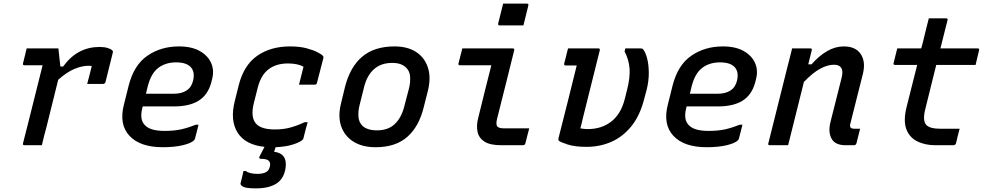

<svg xmlns="http://www.w3.org/2000/svg" viewBox="-20 -801 5440 1059"><path d="M127 -534H302Q302 -534 304 -516Q306 -498 308.5 -474.5Q311 -451 313 -434H328Q369 -490 419 -516Q469 -542 528 -542Q555 -542 573.5 -536.5Q592 -531 599 -523Q603 -520 603 -516.5Q603 -513 602 -510L562 -349Q559 -338 548 -338H461L465 -354Q470 -374 475.5 -394Q481 -414 486 -436Q482 -438 476.5 -438Q471 -438 464 -438Q433 -438 391 -421Q349 -404 301 -361Q286 -300 269 -232Q252 -164 236 -99Q229 -74 222.5 -48.5Q216 -23 211 0H115Q104 0 107 -11Q124 -76 142.5 -151Q161 -226 180 -301Q199 -376 215 -441H115Q104 -441 107 -452Q112 -472 117 -492.5Q122 -513 127 -534Z M967 -545Q1037 -545 1082 -519.5Q1127 -494 1145 -452.5Q1163 -411 1149 -361L1145 -345Q1126 -277 1075.5 -245.5Q1025 -214 939 -214H767L766 -209Q748 -143 778 -112Q807 -79 887 -79Q941 -79 979 -87.5Q1017 -96 1059 -113H1075Q1071 -94 1065.5 -74.5Q1060 -55 1055 -35Q1054 -31 1050 -27Q1034 -11 988 0Q942 11 878 11Q753 11 694.5 -51.5Q636 -114 663 -222L690 -330Q719 -443 793.5 -494Q868 -545 967 -545ZM951 -457Q893 -457 853 -426.5Q813 -396 795 -325L785 -284H939Q981 -284 1008.5 -301.5Q1036 -319 1045 -356Q1057 -406 1030 -433Q1019 -444 999.5 -450.5Q980 -457 951 -457Z M1580 -545Q1632 -545 1670 -535Q1708 -525 1731 -513Q1754 -501 1761 -493Q1765 -489 1764 -482L1728 -343Q1726 -334 1715 -334H1629L1632 -345Q1643 -392 1654 -433Q1622 -451 1568 -451Q1504 -451 1462 -419.5Q1420 -388 1402 -319L1381 -236Q1359 -152 1395 -116Q1424 -87 1496 -87Q1543 -87 1581.5 -97.5Q1620 -108 1660 -127H1677Q1671 -105 1665 -83.5Q1659 -62 1654 -40Q1653 -34 1649 -30Q1637 -18 1599 -5Q1561 8 1500 11Q1497 20 1495 26L1492 36Q1567 46 1555 126Q1546 185 1504.5 211.5Q1463 238 1392 238Q1337 238 1320.5 228.5Q1304 219 1307 209Q1312 189 1316 172.5Q1320 156 1323 142H1335Q1356 158 1401 158Q1429 158 1447 148.5Q1465 139 1469 115Q1473 95 1461.5 85Q1450 75 1420 75Q1405 75 1412 61Q1419 48 1425.5 35Q1432 22 1439 9Q1333 -2 1290.5 -69.5Q1248 -137 1275 -244L1297 -332Q1325 -442 1399 -493.5Q1473 -545 1580 -545Z M2156 -545Q2227 -545 2274 -515Q2321 -485 2339.5 -430.5Q2358 -376 2341 -304L2318 -213Q2292 -104 2227 -46.5Q2162 11 2052 11Q1978 11 1929 -20Q1880 -51 1861.5 -105.5Q1843 -160 1861 -231L1883 -322Q1911 -432 1978 -488.5Q2045 -545 2156 -545ZM2143 -454Q2082 -454 2043.5 -420Q2005 -386 1989 -324L1963 -220Q1955 -188 1957 -158Q1959 -128 1978 -108Q1990 -96 2010.5 -89Q2031 -82 2059 -82Q2120 -82 2156.5 -116Q2193 -150 2209 -211L2236 -314Q2244 -346 2242 -377.5Q2240 -409 2220 -428Q2208 -440 2189.5 -447Q2171 -454 2143 -454Z M2530 -534H2808Q2819 -534 2816 -523Q2792 -428 2769 -334Q2746 -240 2721 -143Q2714 -113 2724 -102Q2729 -98 2737.5 -95.5Q2746 -93 2762 -93H2899Q2894 -73 2888.5 -52.5Q2883 -32 2878 -11Q2875 0 2864 0H2745Q2683 0 2652 -20Q2621 -40 2614 -74Q2607 -108 2617 -148Q2636 -224 2653.5 -296Q2671 -368 2690 -441H2517Q2506 -441 2509 -452Q2514 -472 2519.5 -493Q2525 -514 2530 -534ZM2755 -781H2886Q2897 -781 2894 -770L2867 -661H2736Q2725 -661 2728 -672Z M3113 -534H3280Q3291 -534 3288 -523Q3265 -429 3241 -334.5Q3217 -240 3194 -146Q3191 -133 3188 -120Q3185 -107 3181 -93Q3189 -92 3198.5 -90.5Q3208 -89 3222 -89Q3298 -89 3351.5 -130.5Q3405 -172 3426 -255L3439 -307Q3456 -374 3452.5 -422.5Q3449 -471 3425 -517L3429 -534H3514Q3523 -534 3527 -529Q3540 -514 3549 -480Q3558 -446 3558.5 -401Q3559 -356 3547 -307L3533 -255Q3510 -164 3463 -105.5Q3416 -47 3352.5 -19Q3289 9 3215 9Q3151 9 3111 -4Q3071 -17 3062 -25Q3059 -29 3060 -37Q3086 -138 3111 -238.5Q3136 -339 3161 -440H3100Q3089 -440 3092 -451Q3096 -467 3102 -490Q3108 -513 3113 -534Z M3967 -545Q4037 -545 4082 -519.5Q4127 -494 4145 -452.5Q4163 -411 4149 -361L4145 -345Q4126 -277 4075.5 -245.5Q4025 -214 3939 -214H3767L3766 -209Q3748 -143 3778 -112Q3807 -79 3887 -79Q3941 -79 3979 -87.5Q4017 -96 4059 -113H4075Q4071 -94 4065.5 -74.5Q4060 -55 4055 -35Q4054 -31 4050 -27Q4034 -11 3988 0Q3942 11 3878 11Q3753 11 3694.5 -51.5Q3636 -114 3663 -222L3690 -330Q3719 -443 3793.5 -494Q3868 -545 3967 -545ZM3951 -457Q3893 -457 3853 -426.5Q3813 -396 3795 -325L3785 -284H3939Q3981 -284 4008.5 -301.5Q4036 -319 4045 -356Q4057 -406 4030 -433Q4019 -444 3999.5 -450.5Q3980 -457 3951 -457Z M4349 -534H4449Q4461 -534 4457 -523Q4452 -504 4447.5 -484.5Q4443 -465 4438 -446H4456Q4497 -493 4542 -519Q4587 -545 4634 -545Q4700 -545 4728 -502Q4756 -459 4739 -392Q4722 -323 4705 -257.5Q4688 -192 4671 -122Q4665 -104 4673 -96Q4678 -91 4692 -91H4724Q4719 -71 4714 -51Q4709 -31 4704 -11Q4701 0 4690 0H4644Q4587 0 4567 -35.5Q4547 -71 4560 -126Q4577 -191 4591.5 -250.5Q4606 -310 4623 -376Q4631 -411 4619.5 -427.5Q4608 -444 4580 -444Q4544 -444 4503 -421.5Q4462 -399 4414 -349Q4392 -262 4370.5 -174.5Q4349 -87 4327 0H4226Q4214 0 4218 -11Q4244 -117 4271 -223Q4298 -329 4324 -435Q4332 -466 4338.5 -491.5Q4345 -517 4349 -534Z M5273 -91Q5267 -70 5262.5 -51Q5258 -32 5253 -11Q5249 0 5239 0H5140Q5081 0 5038 -22Q4995 -44 4978.5 -90Q4962 -136 4980 -209Q4995 -268 5009.5 -326.5Q5024 -385 5039 -443H4917Q4905 -443 4909 -454Q4914 -476 4919 -494.5Q4924 -513 4929 -534H5061Q5066 -550 5070 -566.5Q5074 -583 5078 -600Q5084 -626 5090.5 -650.5Q5097 -675 5103 -700H5198Q5210 -700 5206 -689Q5196 -650 5186.5 -611.5Q5177 -573 5167 -534H5372Q5384 -534 5380 -523Q5375 -502 5370.5 -483.5Q5366 -465 5361 -443H5144Q5129 -384 5114.5 -324.5Q5100 -265 5085 -205Q5066 -135 5090 -111Q5110 -91 5164 -91Z"/></svg>

Font: Recursive Mn Lnr St Med
Style: Italic
Weight: 500
Italic angle: -15°
Monospace: yes
Version: Version 1.079;hotconv 1.0.112;makeotfexe 2.5.65598; ttfautoh